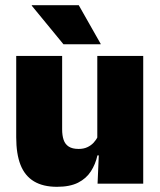

<svg xmlns="http://www.w3.org/2000/svg" viewBox="-20 -708 618 740"><path d="M219.5 -492.5V-209.5Q219.5 -186 225.2 -169Q231 -152 245 -143Q259 -134 283 -134Q302 -134 316.2 -140.5Q330.5 -147 340.8 -158Q351 -169 357 -182L384 -109H355.5Q348 -75 330.2 -47.5Q312.5 -20 281 -4Q249.5 12 199.5 12Q146 12 111 -9Q76 -30 59.2 -72.2Q42.5 -114.5 42.5 -179V-492.5ZM532 -492.5V0H356L361.5 -126.5L355 -144.5V-492.5ZM283.5 -688 368 -539V-537.5H224.5L102.5 -686V-688Z"/></svg>

Font: Anek Gujarati Medium ExtraBold
Style: Regular
Weight: 800
Version: Version 1.003